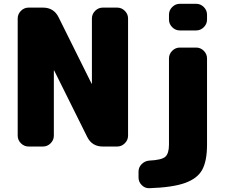

<svg xmlns="http://www.w3.org/2000/svg" viewBox="-20 -770 1191 1009"><path d="M1011 -750Q1034 -750 1051 -733Q1068 -716 1068 -693V-667Q1068 -644 1051 -627Q1034 -610 1011 -610H925Q902 -610 885 -627Q868 -644 868 -667V-693Q868 -716 885 -733Q902 -750 925 -750ZM1011 -520Q1034 -520 1051 -503Q1068 -486 1068 -463V-10Q1068 75 1043 121.5Q1018 168 952.5 191.5Q887 215 765 219Q742 220 725 203Q708 186 708 163V132Q708 109 724.5 92.5Q741 76 764 74Q829 71 848.5 54Q868 37 868 -10V-463Q868 -486 885 -503Q902 -520 925 -520ZM596 -730Q619 -730 636 -713Q653 -696 653 -673V-57Q653 -34 636 -17Q619 0 596 0H520Q463 0 438 -51L265 -399Q265 -400 264 -400Q263 -400 263 -399V-57Q263 -34 246 -17Q229 0 206 0H130Q107 0 90 -17Q73 -34 73 -57V-673Q73 -696 90 -713Q107 -730 130 -730H206Q263 -730 288 -679L461 -331Q461 -330 462 -330Q463 -330 463 -331V-673Q463 -696 480 -713Q497 -730 520 -730Z"/></svg>

Font: Rounded Mplus 1c Black
Style: Regular
Weight: 900
Version: Version 1.059.20150529